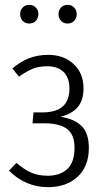

<svg xmlns="http://www.w3.org/2000/svg" viewBox="-20 -760 437 791"><path d="M324 -396Q324 -347 300.5 -319Q277 -291 229 -279Q287 -270 316.5 -240.5Q346 -211 346 -151Q346 -74 299.5 -31.5Q253 11 178 11Q85 11 17 -57L48 -89Q79 -62 108 -49Q137 -36 177 -36Q227 -36 257 -63.5Q287 -91 287 -151Q287 -206 256 -229Q225 -252 162 -252H114L118 -297H156Q266 -297 266 -395Q266 -440 242 -463.5Q218 -487 175 -487Q140 -487 114.5 -476.5Q89 -466 58 -444L31 -478Q64 -506 99.5 -520Q135 -534 179 -534Q242 -534 283 -496.5Q324 -459 324 -396ZM138 -702Q138 -685 127.5 -674Q117 -663 100 -663Q84 -663 73.5 -674Q63 -685 63 -702Q63 -718 73.5 -729Q84 -740 100 -740Q117 -740 127.5 -729Q138 -718 138 -702ZM296 -702Q296 -685 285.5 -674Q275 -663 258 -663Q242 -663 231.5 -674Q221 -685 221 -702Q221 -718 231.5 -729Q242 -740 258 -740Q275 -740 285.5 -729Q296 -718 296 -702Z"/></svg>

Font: Fira Sans Extra Condensed Light
Style: Regular
Weight: 300
Width: 1
Designer: Carrois Corporate & Edenspiekermann AG
Foundry: Carrois Corporate GbR & Edenspiekermann AG
Version: Version 4.203